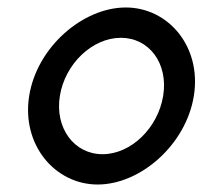

<svg xmlns="http://www.w3.org/2000/svg" viewBox="-20 -482 541 513"><path d="M58 -226C37 -95 127 11 241 11C355 11 477 -95 498 -226C519 -357 430 -462 316 -462C202 -462 79 -357 58 -226ZM140 -226C154 -312 227 -381 303 -381C379 -381 430 -312 416 -226C402 -140 330 -70 254 -70C178 -70 126 -140 140 -226Z"/></svg>

Font: Charger Sport
Style: SeBdNrwObl
Weight: 600
Designer: Jasper
Foundry: Cannot Into Space Fonts
Version: Version 1.1